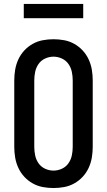

<svg xmlns="http://www.w3.org/2000/svg" viewBox="-20 -941 540 969"><path d="M250 8Q223 8 196 3Q169 -2 145 -15.5Q121 -29 102.5 -49Q84 -69 72.5 -94Q61 -119 56.5 -146Q52 -173 52 -200V-535Q52 -562 56.5 -589Q61 -616 72.5 -641Q84 -666 102.5 -686Q121 -706 145 -719.5Q169 -733 196 -738Q223 -743 250 -743Q277 -743 304 -738Q331 -733 355 -719.5Q379 -706 397.5 -686Q416 -666 427.5 -641Q439 -616 443.5 -589Q448 -562 448 -535V-200Q448 -173 443.5 -146Q439 -119 427.5 -94Q416 -69 397.5 -49Q379 -29 355 -15.5Q331 -2 304 3Q277 8 250 8ZM250 -80Q272 -80 292.5 -89.5Q313 -99 325.5 -117Q338 -135 342.5 -156.5Q347 -178 347 -200V-535Q347 -557 342.5 -578.5Q338 -600 325.5 -618Q313 -636 292.5 -645.5Q272 -655 250 -655Q228 -655 207.5 -645.5Q187 -636 174.5 -618Q162 -600 157.5 -578.5Q153 -557 153 -535V-200Q153 -178 157.5 -156.5Q162 -135 174.5 -117Q187 -99 207.5 -89.5Q228 -80 250 -80ZM100 -849V-921H400V-849Z"/></svg>

Font: Iosevka Term Semibold
Style: Regular
Weight: 600
Monospace: yes
Designer: Belleve Invis
Foundry: Belleve Invis
Version: Version 31.4.0